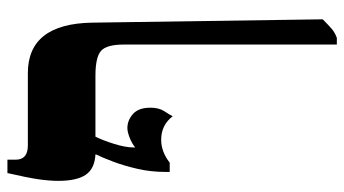

<svg xmlns="http://www.w3.org/2000/svg" viewBox="-225 -462 927 517"><g transform="rotate(-90 238.5 -203.5)"><path d="M184 -202Q160 -233 121 -233Q104 -233 88.5 -227Q73 -221 59 -210H34V-220Q34 -261 42.5 -297.5Q51 -334 62 -363Q73 -392 81 -408V-410Q43 -412 26.5 -436Q10 -460 10 -510Q10 -535 14.5 -565Q19 -595 31 -647H67V-625Q67 -592 105 -592H300Q433 -592 436 -419L445 202Q429 218 419 226.5Q409 235 395 240H377V-334Q377 -380 360 -395Q343 -410 293 -410H129Q119 -390 109.5 -359.5Q100 -329 100 -308V-303Q111 -312 126.5 -318Q142 -324 152 -324Q173 -324 190 -309Q207 -294 207 -262Q207 -239 197.5 -224.5Q188 -210 184 -202Z"/></g></svg>

Font: Noto Serif Hebrew Condensed Black
Style: Regular
Weight: 900
Width: 3
Designer: Monotype Design Team
Foundry: Monotype Imaging Inc.
Version: Version 2.004; ttfautohint (v1.8.4.7-5d5b)